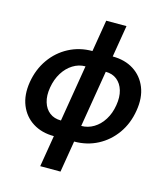

<svg xmlns="http://www.w3.org/2000/svg" viewBox="-133 -830 985 1135"><g transform="rotate(15 359.5 -262.0)"><path d="M252.4 11.7Q177.7 11.7 123.5 -22.5Q69.3 -56.6 44.4 -117.9Q19.5 -179.2 32.7 -260.3Q46.4 -341.3 89.8 -402.8Q133.3 -464.4 198.7 -498.8Q264.2 -533.2 342.3 -533.2H466.8Q542 -533.2 595.9 -498.8Q649.9 -464.4 674.6 -402.8Q699.2 -341.3 685.5 -260.3Q672.4 -179.2 628.9 -117.9Q585.4 -56.6 520.5 -22.5Q455.6 11.7 376.5 11.7ZM268.6 -88.4H393.1Q434.1 -88.4 469.5 -109.9Q504.9 -131.3 529.3 -170.2Q553.7 -209 562 -260.3Q570.8 -312 559.1 -351.3Q547.4 -390.6 519.5 -412.8Q491.7 -435.1 450.7 -435.1H326.2Q285.6 -435.1 250 -412.8Q214.4 -390.6 189.9 -351.3Q165.5 -312 156.7 -260.3Q147.9 -209 159.7 -170.2Q171.4 -131.3 199.5 -109.9Q227.5 -88.4 268.6 -88.4ZM220.7 204.1 375 -727.5H499L344.7 204.1Z"/></g></svg>

Font: Inter 28pt SemiBold
Style: Italic
Weight: 600
Italic angle: -9.3988°
Designer: Rasmus Andersson
Foundry: rsms
Version: Version 4.001;git-66647c0bb